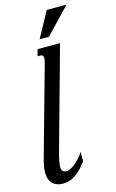

<svg xmlns="http://www.w3.org/2000/svg" viewBox="-141 -958 616 1022"><g transform="rotate(-15 167.0 -447.0)"><path d="M144 -630.9Q147 -641.1 148.2 -648.7Q149.4 -656.2 149.4 -661.6Q149.4 -671.9 144.8 -675.5Q140.1 -679.2 131.3 -679.2H117.7L127.4 -715.8H251L95.7 -157.2Q88.4 -130.4 84.7 -111.3Q81.1 -92.3 81.1 -79.1Q81.1 -62 88.9 -55.2Q96.7 -48.3 107.9 -48.3Q118.2 -48.3 131.1 -54.7Q144 -61 157.5 -72Q170.9 -83 183.8 -97.7Q196.8 -112.3 207 -128.4V-77.1Q174.3 -31.7 142.1 -10.5Q109.9 10.7 74.7 10.7Q36.1 10.7 15.9 -10.7Q-4.4 -32.2 -4.4 -68.8Q-4.4 -77.6 -3.2 -88.6Q-2 -99.6 0.2 -111.1Q2.4 -122.6 5.1 -133.3Q7.8 -144 10.3 -152.8ZM228.5 -904.8H337.4L202.6 -763.7H151.4Z"/></g></svg>

Font: Arian AMU Serif
Style: Italic
Weight: 400
Italic angle: -15°
Designer: Ruben Hakobyan (Tarumian)
Foundry: Ruben Hakobyan (Tarumian)
Version: Version 1.002